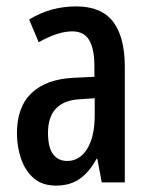

<svg xmlns="http://www.w3.org/2000/svg" viewBox="-20 -570 472 600"><path d="M218 -550Q297 -550 333.5 -502Q370 -454 370 -362V0H298L284 -74H282Q259 -32 229 -11Q199 10 155 10Q112 10 85.5 -13Q59 -36 46 -73.5Q33 -111 33 -154Q33 -236 79 -279.5Q125 -323 211 -327L275 -330V-363Q275 -418 258.5 -445Q242 -472 206 -472Q161 -472 101 -438L71 -509Q138 -550 218 -550ZM231 -260Q130 -255 130 -155Q130 -109 146 -88Q162 -67 190 -67Q229 -67 252.5 -105Q276 -143 276 -210V-263Z"/></svg>

Font: Noto Sans Gujarati UI ExtraCondensed Medium
Style: Regular
Weight: 500
Width: 2
Designer: Jelle Bosma - Monotype Design Team, Universal Thirst
Foundry: Monotype Imaging Inc.
Version: Version 2.106; ttfautohint (v1.8.4.7-5d5b)